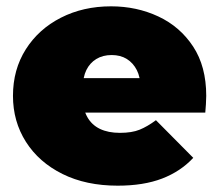

<svg xmlns="http://www.w3.org/2000/svg" viewBox="-20 -577 693 607"><path d="M352 10Q252 10 177.5 -27Q103 -64 62 -128.5Q21 -193 21 -274Q21 -357 61.5 -421Q102 -485 172.5 -521Q243 -557 331 -557Q412 -557 480.5 -525Q549 -493 590.5 -430Q632 -367 632 -274Q632 -262 631 -247.5Q630 -233 629 -221H208V-330H509L424 -301Q424 -333 412.5 -355.5Q401 -378 381 -390.5Q361 -403 333 -403Q305 -403 284.5 -390.5Q264 -378 253 -355.5Q242 -333 242 -301V-267Q242 -232 256 -207Q270 -182 296 -169.5Q322 -157 359 -157Q397 -157 421.5 -167Q446 -177 473 -197L591 -78Q551 -35 492.5 -12.5Q434 10 352 10Z"/></svg>

Font: MOST Montserrat Black
Style: Regular
Weight: 900
Designer: Julieta Ulanovsky
Foundry: Julieta Ulanovsky
Version: Version 8.000;March 11, 2024;FontCreator 15.0.0.2926 64-bit